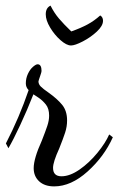

<svg xmlns="http://www.w3.org/2000/svg" viewBox="-20 -638 422 684"><path d="M100 -39Q100 -73 129 -137Q142 -170 148.5 -189.5Q155 -209 155 -226Q155 -251 143.5 -265.5Q132 -280 118 -289.5Q104 -299 99 -302Q77 -246 52 -192.5Q27 -139 10 -110L1 -127Q49 -220 82 -317Q72 -327 72 -341Q72 -359 79.5 -375Q87 -391 97.5 -400Q108 -409 114 -409Q128 -409 128 -385Q128 -381 123 -367Q118 -353 117 -348Q117 -338 125.5 -329.5Q134 -321 153 -308Q184 -286 201.5 -264.5Q219 -243 219 -209Q219 -187 212 -165.5Q205 -144 191 -109Q169 -61 169 -40Q169 -10 199 -10Q229 -10 263.5 -34Q298 -58 327 -93.5Q356 -129 369 -159L382 -149Q351 -80 292 -27Q233 26 173 26Q139 26 119.5 8Q100 -10 100 -39ZM143 -587Q143 -610 160 -618Q173 -592 190 -572Q207 -552 234 -526Q268 -538 292 -551Q316 -564 337 -583Q347 -577 347 -564Q347 -546 325 -525.5Q303 -505 275 -490.5Q247 -476 233 -476Q217 -476 195.5 -495Q174 -514 158.5 -540Q143 -566 143 -587Z"/></svg>

Font: Dancing Script
Style: Regular
Weight: 400
Designer: Pablo Impallari
Foundry: Pablo Impallari
Version: Version 2.000